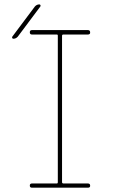

<svg xmlns="http://www.w3.org/2000/svg" viewBox="-20 -870 540 890"><path d="M127.9 -730.5H387.7Q397.5 -730.5 397.9 -720.2Q398.4 -710 387.7 -710H273.4Q268.6 -710 267.6 -705.1V-25.4Q267.6 -20.5 273.4 -19.5H387.7Q397.5 -19.5 397.9 -9.8Q398.4 0 387.7 0H127.9Q118.2 0 118.2 -9.8Q118.2 -19.5 127.9 -19.5H243.2Q248 -19.5 248 -25.4V-705.1Q248 -710 243.2 -710H127.9Q118.2 -710 118.2 -720.2Q118.2 -730.5 127.9 -730.5ZM42 -690.4Q38.1 -690.4 36.6 -693.8Q35.2 -697.3 37.1 -700.2L141.6 -839.8Q150.4 -849.6 162.1 -849.6Q166 -849.6 167.5 -846.2Q168.9 -842.8 167 -839.8L62.5 -700.2Q53.7 -690.4 42 -690.4Z"/></svg>

Font: Rounded Mgen+ 1mn thin
Style: Regular
Weight: 100
Designer: [Source Han Sans]
Ryoko NISHIZUKA  (kana & ideographs); Paul D. Hunt (Latin, Greek & Cyrillic); Wenlong ZHANG  (bopomofo
Version: Version 1.059.20150602